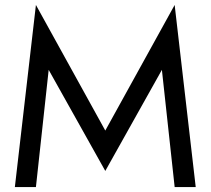

<svg xmlns="http://www.w3.org/2000/svg" viewBox="-20 -755 850 775"><path d="M630 -505 685 0H770L685 -735ZM125 -735 40 0H125L180 -505ZM685 -735 405 -228 125 -735V-565L405 -65L685 -565Z"/></svg>

Font: Jost* Book
Style: Regular
Weight: 400
Version: Version 3.000